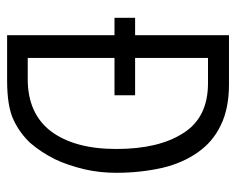

<svg xmlns="http://www.w3.org/2000/svg" viewBox="-82 -581 664 540"><g transform="rotate(90 250.0 -311.0)"><path d="M79 -623V-359H30V-301H79V1H206C255 1 293 -5 319 -18C342 -29 363 -44 382 -64C400 -85 415 -108 428 -134C440 -159 449 -187 456 -216C463 -246 466 -276 466 -306C466 -353 461 -396 452 -436C443 -474 428 -508 408 -536C389 -563 364 -585 332 -600C302 -615 263 -623 218 -623ZM143 -301H248V-359H143V-564H214C278 -564 325 -541 354 -495C384 -449 399 -386 399 -306C399 -227 382 -166 349 -122C316 -79 267 -57 203 -57H143Z"/></g></svg>

Font: Inconsolatazi4
Style: Regular
Weight: 400
Designer: Raph Levien, Kirill Tkachev
Foundry: Cyreal
Version: Version 1.013